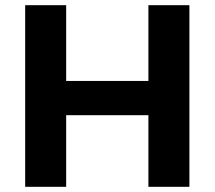

<svg xmlns="http://www.w3.org/2000/svg" viewBox="-20 -720 827 740"><path d="M77 -700H235V-408H552V-700H710V0H552V-276H235V0H77Z"/></svg>

Font: Montserrat SemiBold
Style: Regular
Weight: 600
Designer: Julieta Ulanovsky
Foundry: Julieta Ulanovsky
Version: Version 6.001